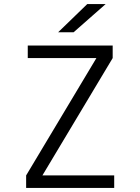

<svg xmlns="http://www.w3.org/2000/svg" viewBox="-20 -924 690 944"><path d="M108.5 0V-61.5L454 -638.5H116.5V-700H534V-638.5L188.5 -61.5H541.5V0ZM342 -765.5H266L409 -904H499.5Z"/></svg>

Font: Trispace Light
Style: Regular
Weight: 300
Designer: Tyler Finck
Foundry: Etcetera Type Company
Version: Version 1.210; ttfautohint (v1.8.3)